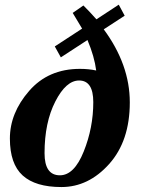

<svg xmlns="http://www.w3.org/2000/svg" viewBox="-20 -772 619 806"><path d="M237.8 13.2Q128.9 13.2 75.2 -35.4Q21.5 -84 21.5 -190.4Q21.5 -297.4 102.1 -390.1Q182.6 -482.9 315.4 -482.9Q352.5 -482.9 383.8 -476.1Q376.5 -534.2 347.2 -604L235.4 -531.2L210 -577.1L324.7 -651.9Q307.6 -681.2 285.2 -717.8L330.1 -749Q356.4 -723.1 384.8 -690.9L478.5 -752.4L503.4 -706.1L415.5 -648.9Q524.9 -500.5 524.9 -342.3Q524.9 -180.2 438.2 -83.5Q351.6 13.2 237.8 13.2ZM231.4 -36.1Q291.5 -36.1 331.5 -136Q371.6 -235.8 371.6 -343.3Q371.6 -434.1 312 -434.1Q257.3 -434.1 212.2 -345.9Q167 -257.8 167 -128.9Q167 -36.1 231.4 -36.1Z"/></svg>

Font: Munson
Style: Bold Italic
Weight: 700
Italic angle: -12°
Designer: Paul James MIller
Foundry: High-Logic / Made with FontCreator
Version: Version 2.10;May 5, 2019;FontCreator 11.5.0.2430 64-bit